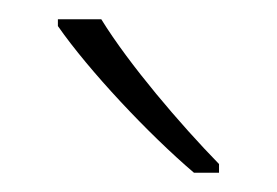

<svg xmlns="http://www.w3.org/2000/svg" viewBox="-20 -785 287 199"><path d="M85 -765H40V-758C72 -712 134 -646 181 -606H207V-615C167 -656 114 -718 85 -765Z"/></svg>

Font: Noto Sans Gurmukhi UI SemiCondensed ExtraLight
Style: Regular
Weight: 200
Width: 4
Designer: Jelle Bosma - Monotype Design Team
Foundry: Monotype Imaging Inc.
Version: Version 2.004